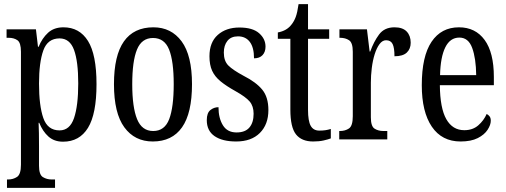

<svg xmlns="http://www.w3.org/2000/svg" viewBox="-20 -679 2463 935"><path d="M14 236V195H20Q44 195 63 182.5Q82 170 82 123V-427Q82 -471 65 -483Q48 -495 22 -495H12V-536H155L165 -451H168Q185 -493 214 -519.5Q243 -546 289 -546Q367 -546 408.5 -479.5Q450 -413 450 -269Q450 -124 408.5 -56.5Q367 11 287 11Q244 11 216 -14Q188 -39 171 -81H168Q169 -59 169.5 -30.5Q170 -2 170 33V128Q170 172 189 183.5Q208 195 231 195H248V236ZM270 -44Q320 -44 340.5 -104Q361 -164 361 -273Q361 -380 340.5 -436Q320 -492 270 -492Q212 -492 191 -433.5Q170 -375 170 -272Q170 -164 191 -104Q212 -44 270 -44Z M724 10Q636 10 585.5 -59Q535 -128 535 -269Q535 -409 583.5 -477.5Q632 -546 727 -546Q814 -546 864.5 -477.5Q915 -409 915 -269Q915 -128 866.5 -59Q818 10 724 10ZM726 -41Q782 -41 804 -99Q826 -157 826 -269Q826 -381 803.5 -437.5Q781 -494 725 -494Q670 -494 647 -437.5Q624 -381 624 -269Q624 -157 647.5 -99Q671 -41 726 -41Z M1130 10Q1063 10 1025 -16Q987 -42 987 -94Q987 -129 1004.5 -143Q1022 -157 1044 -157Q1044 -104 1065.5 -69Q1087 -34 1132 -34Q1174 -34 1194.5 -58Q1215 -82 1215 -125Q1215 -162 1196 -184.5Q1177 -207 1127 -235Q1082 -260 1054 -283Q1026 -306 1013 -334.5Q1000 -363 1000 -405Q1000 -473 1040.5 -509Q1081 -545 1146 -545Q1210 -545 1241.5 -517.5Q1273 -490 1273 -452Q1273 -426 1258.5 -410.5Q1244 -395 1217 -395Q1217 -448 1196.5 -475Q1176 -502 1139 -502Q1105 -502 1087.5 -480Q1070 -458 1070 -423Q1070 -382 1092 -360Q1114 -338 1166 -310Q1227 -279 1257 -242.5Q1287 -206 1287 -143Q1287 -73 1245.5 -31.5Q1204 10 1130 10Z M1505 10Q1449 10 1421.5 -24.5Q1394 -59 1394 -145V-490H1333V-521Q1377 -529 1400 -560Q1412 -575 1420 -596Q1428 -617 1434 -659H1480V-536H1583V-490H1480V-144Q1480 -90 1493 -66.5Q1506 -43 1535 -43Q1552 -43 1565 -45Q1578 -47 1591 -51V-5Q1578 0 1556 5Q1534 10 1505 10Z M1632 0V-41H1635Q1661 -41 1679.5 -53.5Q1698 -66 1698 -113V-427Q1698 -471 1680 -483Q1662 -495 1636 -495H1633V-536H1767L1780 -428H1783Q1800 -476 1826 -511Q1852 -546 1901 -546Q1941 -546 1960.5 -525.5Q1980 -505 1980 -471Q1980 -441 1961 -423Q1942 -405 1901 -405Q1901 -446 1892 -464.5Q1883 -483 1860 -483Q1842 -483 1828 -464Q1814 -445 1804.5 -414.5Q1795 -384 1790.5 -347.5Q1786 -311 1786 -276V-108Q1786 -64 1804 -52.5Q1822 -41 1847 -41H1866V0Z M2223 10Q2132 10 2083 -62Q2034 -134 2034 -264Q2034 -405 2081.5 -475.5Q2129 -546 2215 -546Q2295 -546 2340 -484.5Q2385 -423 2385 -304V-264H2122Q2123 -152 2153.5 -98.5Q2184 -45 2241 -45Q2282 -45 2309 -68.5Q2336 -92 2350 -124Q2358 -120 2364 -112.5Q2370 -105 2370 -91Q2370 -71 2354.5 -47Q2339 -23 2306.5 -6.5Q2274 10 2223 10ZM2299 -313Q2298 -395 2279.5 -445.5Q2261 -496 2217 -496Q2172 -496 2148.5 -448.5Q2125 -401 2123 -313Z"/></svg>

Font: Noto Serif Thai ExtraCondensed
Style: Regular
Weight: 400
Width: 2
Designer: Monotype Design Team
Foundry: Monotype Imaging Inc.
Version: Version 2.002; ttfautohint (v1.8.4.7-5d5b)